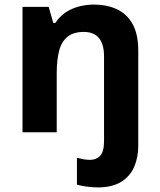

<svg xmlns="http://www.w3.org/2000/svg" viewBox="-20 -627 697 836"><path d="M405 189Q382 189 357 185.5Q332 182 315 177V60Q330 64 343.5 66.5Q357 69 373 69Q398 69 415.5 52Q433 35 433 -14V-381Q433 -434 411 -461Q389 -488 345 -488Q300 -488 274 -467Q248 -446 237.5 -406Q227 -366 227 -308V-51H78V-597H192L212 -527H221Q239 -555 265 -572.5Q291 -590 323 -598.5Q355 -607 388 -607Q447 -607 490.5 -586Q534 -565 558 -521Q582 -477 582 -407V8Q582 58 564.5 99Q547 140 508 164.5Q469 189 405 189Z"/></svg>

Font: Noto Sans Tamil UI
Style: Regular
Weight: 400
Designer: Jelle Bosma - Monotype Design Team
Foundry: Monotype Imaging Inc.
Version: Version 2.004